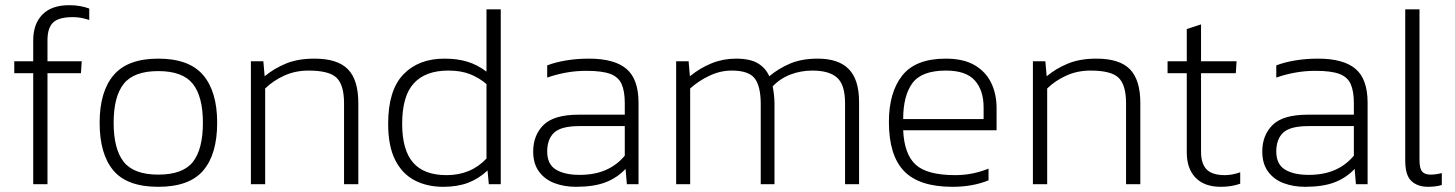

<svg xmlns="http://www.w3.org/2000/svg" viewBox="-20 -710 5607 740"><path d="M108 0V-428H35V-474H108V-554Q108 -618 143.5 -654Q179 -690 247 -690Q270 -690 289 -686.5Q308 -683 324 -677V-633Q309 -638 293.5 -641Q278 -644 261 -644Q206 -644 184.5 -623Q163 -602 163 -555V-474H295L292 -428H163V0Z M590 10Q470 10 417 -53Q364 -116 364 -237Q364 -357 418 -420.5Q472 -484 590 -484Q709 -484 763 -420.5Q817 -357 817 -237Q817 -116 763.5 -53Q710 10 590 10ZM590 -37Q685 -37 723.5 -86Q762 -135 762 -237Q762 -338 723 -387Q684 -436 590 -436Q496 -436 457 -387Q418 -338 418 -237Q418 -135 457 -86Q496 -37 590 -37Z M947 0V-474H995L1000 -416Q1036 -446 1082 -465Q1128 -484 1192 -484Q1281 -484 1321 -443Q1361 -402 1361 -313V0H1306V-312Q1306 -382 1277.5 -410Q1249 -438 1169 -438Q1119 -438 1076.5 -419Q1034 -400 1002 -369V0Z M1688 10Q1626 10 1578 -15Q1530 -40 1503 -93.5Q1476 -147 1476 -233Q1476 -362 1534.5 -423Q1593 -484 1693 -484Q1742 -484 1780.5 -472.5Q1819 -461 1855 -434V-674H1910V0H1864L1859 -53Q1825 -21 1784 -5.5Q1743 10 1688 10ZM1701 -35Q1795 -35 1855 -99V-386Q1827 -410 1792 -424Q1757 -438 1708 -438Q1620 -438 1575 -389Q1530 -340 1530 -233Q1530 -132 1572 -83.5Q1614 -35 1701 -35Z M2200 10Q2155 10 2117.5 -4Q2080 -18 2057.5 -48.5Q2035 -79 2035 -126Q2035 -189 2075 -228.5Q2115 -268 2211 -268H2388V-313Q2388 -358 2376 -385.5Q2364 -413 2332.5 -425Q2301 -437 2240 -437Q2199 -437 2161 -430Q2123 -423 2089 -411V-458Q2120 -470 2161.5 -477Q2203 -484 2250 -484Q2348 -484 2394.5 -444.5Q2441 -405 2441 -314V0H2396L2391 -59Q2358 -24 2313 -7Q2268 10 2200 10ZM2214 -36Q2271 -36 2314 -54.5Q2357 -73 2388 -110V-224H2213Q2143 -224 2116 -199Q2089 -174 2089 -126Q2089 -77 2122.5 -56.5Q2156 -36 2214 -36Z M2586 0V-474H2634L2639 -416Q2678 -448 2722.5 -466Q2767 -484 2816 -484Q2871 -484 2901 -466Q2931 -448 2945 -416Q2979 -445 3024 -464.5Q3069 -484 3132 -484Q3212 -484 3251.5 -443.5Q3291 -403 3291 -317V0H3237V-312Q3237 -383 3206.5 -410.5Q3176 -438 3111 -438Q3066 -438 3026 -422.5Q2986 -407 2958 -377Q2961 -363 2963 -344.5Q2965 -326 2965 -310V0H2912V-309Q2912 -377 2889 -407.5Q2866 -438 2800 -438Q2756 -438 2714 -418Q2672 -398 2640 -369V0Z M3651 10Q3523 10 3464.5 -50.5Q3406 -111 3406 -240Q3406 -354 3457.5 -419Q3509 -484 3625 -484Q3694 -484 3737 -458.5Q3780 -433 3800.5 -390Q3821 -347 3821 -294V-208H3461Q3465 -116 3509 -75.5Q3553 -35 3662 -35Q3728 -35 3790 -60V-15Q3729 10 3651 10ZM3461 -251H3771V-296Q3771 -362 3737 -400Q3703 -438 3626 -438Q3532 -438 3496.5 -389.5Q3461 -341 3461 -251Z M3961 0V-474H4009L4014 -416Q4050 -446 4096 -465Q4142 -484 4206 -484Q4295 -484 4335 -443Q4375 -402 4375 -313V0H4320V-312Q4320 -382 4291.5 -410Q4263 -438 4183 -438Q4133 -438 4090.5 -419Q4048 -400 4016 -369V0Z M4685 10Q4622 10 4588 -25Q4554 -60 4554 -123V-428H4480V-474H4554V-598L4609 -616V-474H4746L4743 -428H4609V-125Q4609 -79 4630.5 -57Q4652 -35 4701 -35Q4714 -35 4728.5 -37.5Q4743 -40 4760 -46V-2Q4727 10 4685 10Z M5010 10Q4965 10 4927.5 -4Q4890 -18 4867.5 -48.5Q4845 -79 4845 -126Q4845 -189 4885 -228.5Q4925 -268 5021 -268H5198V-313Q5198 -358 5186 -385.5Q5174 -413 5142.5 -425Q5111 -437 5050 -437Q5009 -437 4971 -430Q4933 -423 4899 -411V-458Q4930 -470 4971.5 -477Q5013 -484 5060 -484Q5158 -484 5204.5 -444.5Q5251 -405 5251 -314V0H5206L5201 -59Q5168 -24 5123 -7Q5078 10 5010 10ZM5024 -36Q5081 -36 5124 -54.5Q5167 -73 5198 -110V-224H5023Q4953 -224 4926 -199Q4899 -174 4899 -126Q4899 -77 4932.5 -56.5Q4966 -36 5024 -36Z M5484 10Q5444 10 5420 -12Q5396 -34 5396 -91V-674H5451V-93Q5451 -61 5461 -49Q5471 -37 5493 -37Q5515 -37 5537 -43V3Q5524 7 5510 8.5Q5496 10 5484 10Z"/></svg>

Font: Kanit ExtraLight
Style: Regular
Weight: 275
Designer: Katatrad Team
Foundry: CadsonDemak
Version: Version 2.000; ttfautohint (v1.8.3)